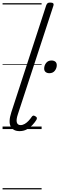

<svg xmlns="http://www.w3.org/2000/svg" viewBox="-20 -1005 462 1495"><path d="M132 16Q83 16 63.5 -20Q44 -56 68 -130L340 -964Q345 -976 351 -980.5Q357 -985 371 -985Q388 -985 394 -979Q400 -973 396 -961L119 -115Q105 -73 111 -52Q117 -31 140 -31Q157 -31 173 -40.5Q189 -50 202.5 -64.5Q216 -79 226 -94Q230 -101 237 -104Q244 -107 255 -100Q266 -94 267 -86.5Q268 -79 263 -71Q250 -50 231 -30Q212 -10 187.5 3Q163 16 132 16ZM364 -435Q347 -435 335.5 -444Q324 -453 324 -471Q324 -495 339 -514.5Q354 -534 381 -534Q399 -534 410.5 -525Q422 -516 422 -497Q422 -474 407 -454.5Q392 -435 364 -435ZM0 460H304V470H0ZM0 -20H304V0H0ZM0 -505H304V-500H0ZM0 -980H304V-970H0Z"/></svg>

Font: Playwrite NO Guides
Style: Regular
Weight: 400
Designer: Veronika Burian, José Scaglione
Foundry: TypeTogether
Version: Version 1.003